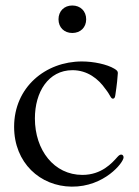

<svg xmlns="http://www.w3.org/2000/svg" viewBox="-20 -670 510 702"><path d="M242.2 12.4C361.2 13.5 431.8 -75.6 431.8 -94.5C431.8 -100.1 428.6 -104.8 423.3 -104.8C419.4 -104.8 415.5 -103 409.4 -96.2C389.9 -74.2 351.6 -30.5 281.2 -30.5C177.6 -30.5 107.6 -121.1 107.6 -236.9C107.6 -333.1 156.2 -413 244.7 -413.4C299.7 -413.4 339.8 -381.7 365.4 -344.8C384.2 -321.4 384.6 -309.3 392.8 -309.3C397.4 -309.3 400.2 -312.1 401.6 -321.7C407.3 -358.3 410.5 -391.7 410.9 -403.1C410.9 -409.4 407.3 -413.4 397.7 -419C371.4 -434.7 322.8 -445.3 279.5 -445.3C146.3 -445.3 31.6 -350.9 31.6 -206.3C31.6 -74.6 126.8 11.4 242.2 12.4ZM193.9 -599.4C193.9 -569.6 214.8 -549.4 244.3 -549.4C274.1 -549.4 295.1 -569.6 295.1 -599.4C295.1 -629.3 274.1 -649.9 244.3 -649.9C214.8 -649.9 193.9 -629.3 193.9 -599.4Z"/></svg>

Font: Margiela Serif
Style: Regular
Weight: 400
Designer: Andreas Faust, Stefan Endress
Version: Version 1.002;FEAKit 1.0